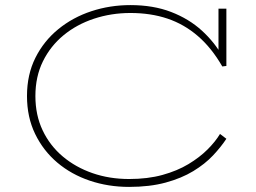

<svg xmlns="http://www.w3.org/2000/svg" viewBox="-20 -720 1004 754"><path d="M487 14Q405 14 332.5 -10.5Q260 -35 205 -81.5Q150 -128 118 -194Q86 -260 86 -343Q86 -427 119 -493Q152 -559 209 -605.5Q266 -652 339 -676Q412 -700 492 -700Q582 -700 652 -673Q722 -646 772.5 -600Q823 -554 854 -498L838 -502V-686H869V-461L853 -459Q811 -532 757 -578.5Q703 -625 637.5 -647Q572 -669 492 -669Q417 -669 349 -646.5Q281 -624 229.5 -581.5Q178 -539 148.5 -479Q119 -419 119 -343Q119 -268 147.5 -208Q176 -148 226.5 -105.5Q277 -63 343.5 -40Q410 -17 487 -17Q560 -17 618 -33Q676 -49 720 -75.5Q764 -102 795 -133Q826 -164 844 -194L869 -175Q848 -143 816.5 -109.5Q785 -76 739 -48Q693 -20 630.5 -3Q568 14 487 14Z"/></svg>

Font: BioRhyme SemiExpanded ExtraLight
Style: Regular
Weight: 250
Width: 6
Designer: Aoife Mooney
Foundry: Aoife Mooney Type
Version: Version 1.600;gftools[0.9.33]